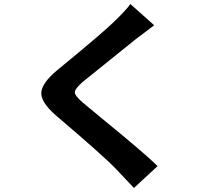

<svg xmlns="http://www.w3.org/2000/svg" viewBox="-20 -841 1040 937"><path d="M616.2 -821.3 732.4 -717.8Q715.8 -705.1 685.5 -682.1Q655.3 -659.2 644.5 -651.4Q395.5 -451.2 383.8 -441.4Q344.7 -407.2 345.2 -390.1Q345.7 -373 385.7 -338.9Q407.2 -320.3 484.9 -256.8Q562.5 -193.4 634.3 -132.8Q706.1 -72.3 749 -30.3L633.8 76.2Q617.2 58.6 586.9 26.9Q556.6 -4.9 546.9 -15.6Q486.3 -79.1 251 -279.3Q178.7 -342.8 181.6 -389.6Q184.6 -436.5 259.8 -499Q487.3 -685.5 540 -738.3Q598.6 -794.9 616.2 -821.3Z"/></svg>

Font: Gen Shin Gothic Bold
Style: Bold
Weight: 700
Designer: [Source Han Sans]
Ryoko NISHIZUKA  (kana & ideographs); Paul D. Hunt (Latin, Greek & Cyrillic); Wenlong ZHANG  (bopomofo
Version: Version 1.002.20150607